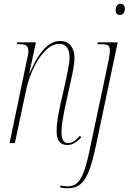

<svg xmlns="http://www.w3.org/2000/svg" viewBox="-20 -761 684 1021"><path d="M618 -681C631 -681 644 -691 644 -715C644 -732 634 -741 621 -741C605 -741 595 -726 595 -706C595 -689 605 -681 618 -681ZM338 10C362 10 382 1 412 -31L405 -39C377 -7 358 0 342 0C316 0 307 -22 307 -59C307 -97 316 -141 325 -186L356 -328C366 -372 376 -418 376 -452C376 -500 355 -543 300 -543C242 -543 190 -493 138 -373H136L171 -536H71L69 -526H81C121 -526 131 -517 131 -489C131 -477 128 -462 123 -442L31 0H59L118 -278C143 -399 216 -528 295 -528C341 -528 350 -485 350 -457C350 -421 336 -364 332 -342L300 -200C289 -149 281 -104 281 -67C281 -16 297 10 338 10ZM340 240C418 240 453 189 490 14L606 -536H500L498 -526H514C553 -526 564 -521 564 -492C564 -476 561 -460 558 -442L459 26C428 177 402 230 340 230C326 230 312 228 302 225L299 235C309 238 321 240 340 240Z"/></svg>

Font: Noto Serif Display Condensed Thin
Style: Italic
Weight: 100
Width: 3
Italic angle: -12°
Designer: Monotype Design Team
Foundry: Monotype Imaging Inc.
Version: Version 2.009